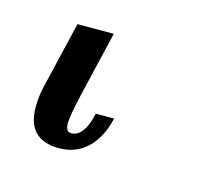

<svg xmlns="http://www.w3.org/2000/svg" viewBox="-44 -22 305 282"><g transform="rotate(15 108.0 118.5)"><path d="M43.9 26.9H99.1L76.2 124Q67.9 159.7 67.9 170.9Q67.9 184.1 76.2 184.1Q95.7 184.1 104 147H131.8Q124.5 177.7 107.2 193.8Q89.8 210 64.9 210Q16.1 210 16.1 160.2Q16.1 144 20 127.9Z"/></g></svg>

Font: Pfennig
Style: Italic
Weight: 500
Italic angle: -13°
Version: Version 20120410 ; ttfautohint (v0.8)